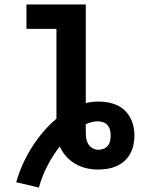

<svg xmlns="http://www.w3.org/2000/svg" viewBox="-20 -755 640 864"><path d="M155 89 53 65Q65 23 82.5 -16Q100 -55 123 -91.5Q146 -128 173.5 -160.5Q201 -193 234 -221V-625H99V-735H366V-291Q381 -295 396 -296.5Q411 -298 427 -298Q447 -298 467.5 -294Q488 -290 507 -281.5Q526 -273 541 -258.5Q556 -244 566 -225.5Q576 -207 580.5 -186.5Q585 -166 585 -145Q585 -124 580.5 -103Q576 -82 566 -63.5Q556 -45 540 -30.5Q524 -16 504.5 -7.5Q485 1 464 4.5Q443 8 422 8Q395 8 369 2Q343 -4 319.5 -17.5Q296 -31 278 -51Q260 -71 249 -96Q217 -55 193 -8.5Q169 38 155 89ZM422 -81Q434 -81 446 -85.5Q458 -90 465.5 -99.5Q473 -109 475.5 -121Q478 -133 478 -145Q478 -158 475 -170Q472 -182 464 -191.5Q456 -201 444 -205Q432 -209 419 -209Q405 -209 392 -205.5Q379 -202 366 -196Q366 -189 366 -181Q366 -173 366 -165Q366 -150 367.5 -136Q369 -122 376 -109Q383 -96 395.5 -88.5Q408 -81 422 -81Z"/></svg>

Font: Iosevka Slab XBdEx
Style: Regular
Weight: 800
Width: 7
Monospace: yes
Designer: Belleve Invis
Foundry: Belleve Invis
Version: Version 11.1.0; ttfautohint (v1.8.3)